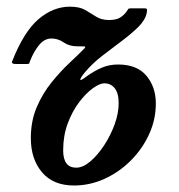

<svg xmlns="http://www.w3.org/2000/svg" viewBox="-20 -545 538 576"><path d="M16.5 -361Q51.5 -450 95.5 -487.5Q139.5 -525 190 -525Q218.5 -525 235.8 -515Q253 -505 268.5 -495Q284 -485 307 -485Q329.5 -485 341.2 -492.8Q353 -500.5 360.5 -511.5Q363.5 -516 364.8 -518Q366 -520 373 -520H412Q420.5 -520 421 -516.8Q421.5 -513.5 420 -505.5Q415.5 -484.5 394.8 -464Q374 -443.5 345.5 -422.2Q317 -401 287.5 -378.2Q258 -355.5 236 -329.5Q222 -313 221 -306.8Q220 -300.5 240 -316Q263 -332.5 285.5 -342Q308 -351.5 334 -351.5Q391 -351.5 419.2 -317.8Q447.5 -284 447.5 -234.5Q447.5 -186 427.2 -142Q407 -98 372.2 -63.2Q337.5 -28.5 293.5 -8.5Q249.5 11.5 202 11.5Q139.5 11.5 106 -28.2Q72.5 -68 72.5 -130.5Q72.5 -182 90.2 -223.5Q108 -265 134.8 -298Q161.5 -331 188.2 -356Q215 -381 233 -399.5Q239 -405.5 231.8 -405.8Q224.5 -406 212 -406Q188 -406 171 -417.8Q154 -429.5 134.5 -429.5Q113.5 -429.5 97.8 -410.5Q82 -391.5 70.5 -363Q68.5 -358 68 -355.5Q67.5 -353 62 -353H27.5Q13 -353 16.5 -361ZM169.5 -94Q169.5 -42 208.5 -42Q229 -42 251 -60.8Q273 -79.5 292.5 -109.2Q312 -139 324 -172.2Q336 -205.5 336 -235Q336 -265.5 324.2 -280.2Q312.5 -295 293 -295Q279 -295 258.5 -280.2Q238 -265.5 217.5 -238.5Q197 -211.5 183.2 -174.8Q169.5 -138 169.5 -94Z"/></svg>

Font: Besley* Narrow Medium
Style: Italic
Weight: 500
Width: 4
Italic angle: -13°
Designer: Owen Earl
Foundry: indestructible type*
Version: Version 3.000; ttfautohint (v1.8.3)